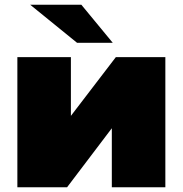

<svg xmlns="http://www.w3.org/2000/svg" viewBox="-20 -787 768 807"><path d="M53 -547H278V-300L467 -547H675V0H450V-248L262 0H53ZM107 -767H322L454 -607H304Z"/></svg>

Font: CMG Sans Black
Style: Regular
Weight: 900
Designer: Julieta Ulanovsky
Foundry: Julieta Ulanovsky
Version: Version 7.200